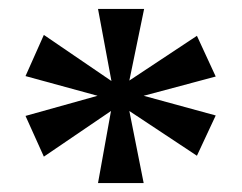

<svg xmlns="http://www.w3.org/2000/svg" viewBox="-20 -780 541 429"><path d="M199 -371H301L269 -532L420 -432L462 -522L301 -566L462 -609L420 -700L269 -600L302 -760H199L229 -599L78 -702L37 -610L198 -566L37 -521L78 -430L228 -532Z"/></svg>

Font: Noto Serif Semi
Style: Regular
Weight: 600
Designer: Monotype Design Team
Foundry: Monotype Imaging Inc.
Version: Version 1.002